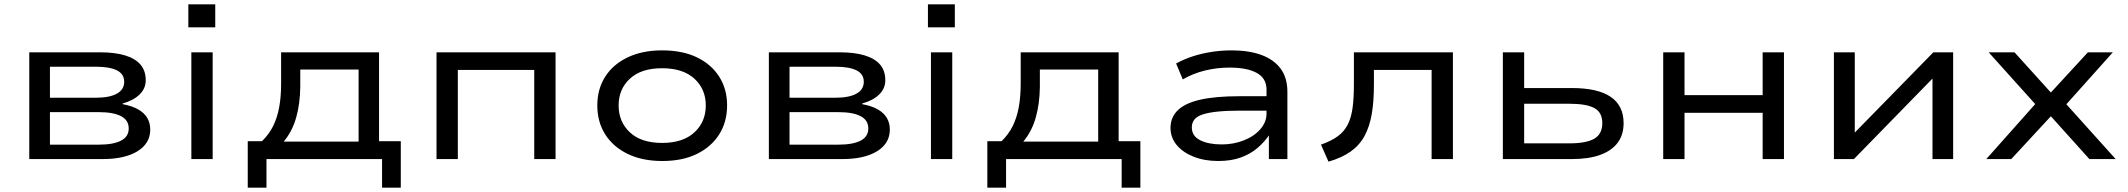

<svg xmlns="http://www.w3.org/2000/svg" viewBox="-20 -739 9885 892"><path d="M116 0V-496H444Q514 -496 561.5 -481.5Q609 -467 633 -438.5Q657 -410 657 -366Q657 -328 628.5 -300Q600 -272 549 -258L550 -255Q594 -247 622.5 -230.5Q651 -214 664.5 -190.5Q678 -167 678 -137Q678 -73 619 -36.5Q560 0 457 0ZM212 -67H440Q506 -67 542 -85.5Q578 -104 578 -142Q578 -181 542 -199.5Q506 -218 440 -218H212ZM212 -285H426Q489 -285 523 -304Q557 -323 557 -359Q557 -395 523.5 -412Q490 -429 426 -429H212Z M855 -612V-719H980V-612ZM869 0V-496H968V0Z M1131 133V-83H1197Q1230 -115 1249 -153.5Q1268 -192 1277 -240.5Q1286 -289 1286 -352V-496H1741V-83H1842V133H1755V0H1218V133ZM1298 -81H1646V-416H1375V-334Q1374 -257 1356 -193Q1338 -129 1298 -81Z M2008 0V-496H2561V0H2462V-414H2107V0Z M3057 9Q2964 9 2896 -24Q2828 -57 2791.5 -115Q2755 -173 2755 -249Q2755 -325 2791.5 -382.5Q2828 -440 2896 -472.5Q2964 -505 3056 -505Q3151 -505 3218 -472.5Q3285 -440 3321.5 -382.5Q3358 -325 3358 -249Q3358 -173 3321.5 -115Q3285 -57 3218 -24Q3151 9 3057 9ZM3056 -75Q3153 -75 3206 -124Q3259 -173 3259 -249Q3259 -325 3206 -373.5Q3153 -422 3056 -422Q2959 -422 2906.5 -373.5Q2854 -325 2854 -249Q2854 -173 2906.5 -124Q2959 -75 3056 -75Z M3552 0V-496H3880Q3950 -496 3997.5 -481.5Q4045 -467 4069 -438.5Q4093 -410 4093 -366Q4093 -328 4064.5 -300Q4036 -272 3985 -258L3986 -255Q4030 -247 4058.5 -230.5Q4087 -214 4100.5 -190.5Q4114 -167 4114 -137Q4114 -73 4055 -36.5Q3996 0 3893 0ZM3648 -67H3876Q3942 -67 3978 -85.5Q4014 -104 4014 -142Q4014 -181 3978 -199.5Q3942 -218 3876 -218H3648ZM3648 -285H3862Q3925 -285 3959 -304Q3993 -323 3993 -359Q3993 -395 3959.5 -412Q3926 -429 3862 -429H3648Z M4291 -612V-719H4416V-612ZM4305 0V-496H4404V0Z M4567 133V-83H4633Q4666 -115 4685 -153.5Q4704 -192 4713 -240.5Q4722 -289 4722 -352V-496H5177V-83H5278V133H5191V0H4654V133ZM4734 -81H5082V-416H4811V-334Q4810 -257 4792 -193Q4774 -129 4734 -81Z M5640 9Q5576 9 5525.5 -11Q5475 -31 5446.5 -65.5Q5418 -100 5418 -145Q5418 -194 5452 -227Q5486 -260 5556.5 -276Q5627 -292 5739 -292H5882V-225H5744Q5680 -225 5636.5 -220.5Q5593 -216 5566.5 -207Q5540 -198 5528.5 -183Q5517 -168 5517 -147Q5517 -107 5556 -87.5Q5595 -68 5656 -68Q5711 -68 5759 -87Q5807 -106 5835.5 -139Q5864 -172 5864 -211V-323Q5864 -375 5819 -400Q5774 -425 5692 -425Q5634 -425 5578.5 -411.5Q5523 -398 5475 -370L5444 -444Q5480 -464 5522 -477.5Q5564 -491 5609.5 -498Q5655 -505 5702 -505Q5780 -505 5838 -484.5Q5896 -464 5928.5 -421.5Q5961 -379 5961 -312V0H5875V-109V-110Q5854 -79 5822 -51.5Q5790 -24 5745 -7.5Q5700 9 5640 9Z M6152 12 6117 -67Q6165 -84 6195 -106Q6225 -128 6241.5 -160.5Q6258 -193 6264 -239Q6270 -285 6270 -348V-496H6730V0H6631V-414H6363V-345Q6363 -268 6353 -209.5Q6343 -151 6319.5 -107.5Q6296 -64 6255 -35Q6214 -6 6152 12Z M6962 0V-496H7061V-330H7282Q7403 -330 7463 -289Q7523 -248 7523 -167Q7523 -113 7495.5 -76Q7468 -39 7414.5 -19.5Q7361 0 7283 0ZM7061 -73H7271Q7349 -73 7386.5 -94.5Q7424 -116 7424 -167Q7424 -217 7387 -237Q7350 -257 7271 -257H7061Z M7707 0V-496H7806V-297H8169V-496H8268V0H8169V-215H7806V0Z M8500 0V-496H8597V-120H8594L8962 -496H9054V0H8958V-377H8961L8593 0Z M9208 0 9458 -281 9460 -228 9219 -496H9339L9510 -307H9506L9680 -496H9796L9557 -229L9559 -278L9809 0H9687L9506 -201H9510L9324 0Z"/></svg>

Font: Nunito Sans 7pt Expanded
Style: Regular
Weight: 400
Width: 7
Designer: Vernon Adams
Foundry: Vernon Adams
Version: Version 3.101;gftools[0.9.27]